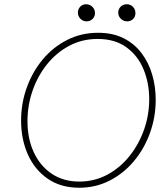

<svg xmlns="http://www.w3.org/2000/svg" viewBox="-20 -883 798 911"><path d="M356 7.8Q268.6 7.8 206.8 -34.7Q145 -77.1 112.5 -149.4Q80.1 -221.7 80.1 -310.5Q80.1 -393.1 107.2 -468Q134.3 -543 183.3 -601.6Q232.4 -660.2 299.3 -693.8Q366.2 -727.5 445.3 -727.5Q515.1 -727.5 566.4 -701.7Q617.7 -675.8 651.6 -630.9Q685.5 -585.9 702.1 -529.1Q718.8 -472.2 718.8 -409.7Q718.8 -326.7 691.4 -251.5Q664.1 -176.3 615 -117.9Q565.9 -59.6 499.8 -25.9Q433.6 7.8 356 7.8ZM356.4 -21.5Q427.7 -21.5 488.3 -53.7Q548.8 -85.9 593.5 -141.4Q638.2 -196.8 663.1 -266.8Q688 -336.9 688 -412.6Q688 -488.8 661.1 -554Q634.3 -619.1 579.8 -658.7Q525.4 -698.2 443.4 -698.2Q369.6 -698.2 308.6 -665.8Q247.6 -633.3 203.1 -577.9Q158.7 -522.5 134.5 -452.6Q110.4 -382.8 110.4 -308.1Q110.4 -225.6 140.1 -160.9Q169.9 -96.2 225.1 -58.8Q280.3 -21.5 356.4 -21.5ZM583.5 -781.7Q565.9 -781.7 553.5 -793.9Q541 -806.2 541 -822.8Q541 -839.8 552.5 -851.3Q564 -862.8 581.5 -862.8Q598.6 -862.8 610.6 -850.8Q622.6 -838.9 622.6 -820.3Q622.6 -804.2 611.6 -793Q600.6 -781.7 583.5 -781.7ZM390.1 -781.7Q374 -781.7 361.8 -793.9Q349.6 -806.2 349.6 -822.8Q349.6 -839.8 360.8 -851.3Q372.1 -862.8 388.2 -862.8Q406.2 -862.8 418.5 -850.6Q430.7 -838.4 430.7 -820.3Q430.7 -804.7 419.2 -793.2Q407.7 -781.7 390.1 -781.7Z"/></svg>

Font: Reddit Sans ExtraLight
Style: Italic
Weight: 250
Italic angle: -11.25°
Designer: Stephen Hutchings
Version: Version 1.013